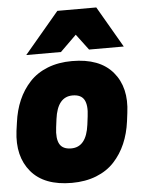

<svg xmlns="http://www.w3.org/2000/svg" viewBox="-55 -825 670 883"><g transform="rotate(-5 280.0 -383.0)"><path d="M243.2 -589.8H83L243.2 -779.8H422.9L533.2 -589.8H373L317.9 -663.1ZM522.9 -284.2 518.1 -246.1Q510.7 -189.9 490.7 -143.6Q470.7 -97.2 437.5 -61.3Q404.3 -25.4 354.2 -5.6Q304.2 14.2 241.2 14.2Q113.8 14.2 53.5 -57.6Q-6.8 -129.4 7.8 -246.1L13.2 -284.2Q20.5 -340.3 40.5 -386.5Q60.5 -432.6 93.8 -468.5Q127 -504.4 177 -524.2Q227.1 -543.9 290 -543.9Q417.5 -543.9 478 -472.4Q538.6 -400.9 522.9 -284.2ZM195.8 -284.2 190.9 -246.1Q184.1 -194.8 198.5 -169.4Q212.9 -144 252 -144Q321.8 -144 335 -246.1L339.8 -284.2Q346.7 -335.4 332.3 -360.8Q317.9 -386.2 278.8 -386.2Q209 -386.2 195.8 -284.2Z"/></g></svg>

Font: Cooper Hewitt
Style: Heavy Italic
Weight: 714
Designer: Village Type and Design LLC
Foundry: Cooper Hewitt Smithsonian Design Museum
Version: 1.000